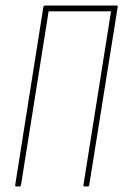

<svg xmlns="http://www.w3.org/2000/svg" viewBox="-20 -675 446 695"><path d="M39 0Q34 0 35 -5L137 -650Q138 -655 143 -655H402Q407 -655 406 -650L303 -5Q302 0 298 0H287Q281 0 282 -5L382 -634H156L56 -5Q55 0 50 0Z"/></svg>

Font: Sofia Sans Extra Condensed Thin
Style: Italic
Weight: 250
Italic angle: -9°
Version: Version 4.100